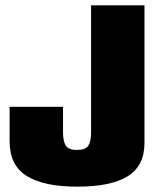

<svg xmlns="http://www.w3.org/2000/svg" viewBox="-20 -695 588 719"><path d="M269 4Q396 4 458.5 -35.2Q521 -74.5 521 -159V-675H321V-196.5Q321 -165 310.5 -149.2Q300 -133.5 268.5 -133.5Q236 -133.5 226 -150.2Q216 -167 216 -199V-295H16V-165.5Q16 -76 80 -36Q144 4 269 4Z"/></svg>

Font: Anybody Condensed Black
Style: Regular
Weight: 900
Width: 3
Designer: Tyler Finck
Foundry: Etcetera Type Company
Version: Version 1.113;gftools[0.9.25]